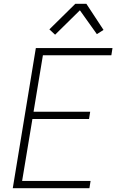

<svg xmlns="http://www.w3.org/2000/svg" viewBox="-20 -987 640 1007"><path d="M47 0 168 -735H570L564 -697H205L156 -401H453L447 -363H150L96 -38H455L449 0ZM269 -805 239 -833 375 -967H433L523 -830L488 -808L399 -933Z"/></svg>

Font: Iosevka Aile Extralight
Style: Italic
Weight: 200
Italic angle: -9°
Designer: Belleve Invis
Foundry: Belleve Invis
Version: Version 31.1.0; ttfautohint (v1.8.4)